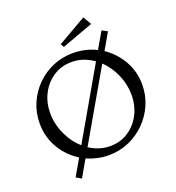

<svg xmlns="http://www.w3.org/2000/svg" viewBox="-175 -1063 1195 1302"><g transform="rotate(-20 422.0 -412.0)"><path d="M192 100 154 78 223 -41Q145 -89 97.5 -169.5Q50 -250 50 -348Q50 -425 79 -492.5Q108 -560 159.5 -611.5Q211 -663 279 -692Q347 -721 424 -721Q469 -721 511.5 -711Q554 -701 592 -682L660 -799L699 -778L631 -660Q704 -611 749 -533Q794 -455 794 -360Q794 -283 764.5 -215.5Q735 -148 683.5 -96.5Q632 -45 564 -15.5Q496 14 419 14Q377 14 337 5Q297 -4 261 -20ZM141 -390Q141 -312 174.5 -238Q208 -164 265 -114L553 -614Q519 -639 479 -653Q439 -667 395 -667Q322 -667 264.5 -630Q207 -593 174 -530Q141 -467 141 -390ZM449 -41Q523 -41 580 -78.5Q637 -116 669.5 -179Q702 -242 702 -319Q702 -395 671 -465.5Q640 -536 588 -586L300 -87Q333 -65 370.5 -53Q408 -41 449 -41ZM382 -781 368 -805 574 -924 609 -864Z"/></g></svg>

Font: Joan
Style: Regular
Weight: 400
Designer: Paolo Biagini
Version: Version 1.001; ttfautohint (v1.8.4.7-5d5b);gftools[0.9.30]